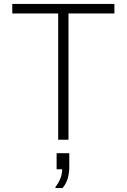

<svg xmlns="http://www.w3.org/2000/svg" viewBox="-20 -706 640 970"><path d="M274 0V-638H42V-686H558V-638H326V0ZM260 244V239Q275 220 284.5 197Q294 174 294 149H266V68H330V140Q330 165 323 192.5Q316 220 296 244Z"/></svg>

Font: Chivo Mono Thin
Style: Regular
Weight: 250
Designer: Hector Gatti
Foundry: Omnibus-Type
Version: Version 1.008